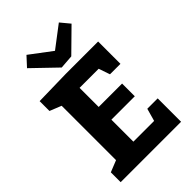

<svg xmlns="http://www.w3.org/2000/svg" viewBox="-276 -1065 1173 1173"><g transform="rotate(-45 311.0 -478.5)"><path d="M477.1 -310.1H274.9V-120.1H454.1L477.1 -202.1H566.9V0H44.9V-85L120.1 -115.2V-585L44.9 -615.2V-700.2L274.9 -705.1H555.2V-512.2H464.8L439.9 -585H274.9V-419.9H477.1ZM375 -756.8 285.6 -750 132.8 -897 188 -957 328.6 -851.1 467.8 -957 517.6 -897Z"/></g></svg>

Font: Kadwa
Style: Bold
Weight: 700
Designer: Sol Matas
Foundry: Sol Matas
Version: Version 1.001;PS 001.000;hotconv 1.0.70;makeotf.lib2.5.58329